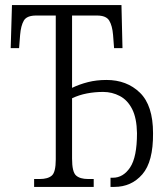

<svg xmlns="http://www.w3.org/2000/svg" viewBox="-20 -734 654 754"><path d="M114 0V-31H136Q168 -31 183.5 -44.5Q199 -58 199 -108V-673H122Q85 -673 73.5 -653Q62 -633 59 -597L55 -545H22L27 -714H457L461 -545H428L424 -597Q421 -633 409 -653Q397 -673 361 -673H263V-389Q292 -403 325.5 -411.5Q359 -420 398 -420Q478 -420 529.5 -370Q581 -320 581 -211Q582 -99 539 -49.5Q496 0 429 0H414V-36H423Q464 -36 491 -76.5Q518 -117 518 -211Q517 -270 499 -305.5Q481 -341 450.5 -357Q420 -373 385 -373Q352 -373 321 -367Q290 -361 263 -348V-111Q263 -59 278.5 -45Q294 -31 326 -31H348V0Z"/></svg>

Font: Noto Serif ExtraCondensed Light
Style: Regular
Weight: 300
Width: 2
Designer: Monotype Design Team
Foundry: Monotype Imaging Inc.
Version: Version 2.014; ttfautohint (v1.8.4.7-5d5b)